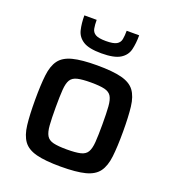

<svg xmlns="http://www.w3.org/2000/svg" viewBox="-134 -828 843 938"><g transform="rotate(20 287.5 -359.0)"><path d="M287 8Q207 8 160.5 -4Q114 -16 92.5 -45.5Q71 -75 65 -126.5Q59 -178 59 -256Q59 -334 65 -385Q71 -436 92.5 -465Q114 -494 160.5 -506Q207 -518 287 -518Q368 -518 414.5 -506Q461 -494 482.5 -465Q504 -436 510 -385Q516 -334 516 -256Q516 -178 510 -126.5Q504 -75 482.5 -45.5Q461 -16 414.5 -4Q368 8 287 8ZM287 -81Q333 -81 358 -87Q383 -93 393.5 -111Q404 -129 406.5 -163.5Q409 -198 409 -256Q409 -313 406.5 -347.5Q404 -382 393.5 -399.5Q383 -417 358 -423Q333 -429 287 -429Q242 -429 217 -423Q192 -417 181.5 -399.5Q171 -382 168.5 -347.5Q166 -313 166 -256Q166 -198 168.5 -163.5Q171 -129 181.5 -111Q192 -93 217 -87Q242 -81 287 -81ZM285 -580Q220 -580 190 -599Q160 -618 152 -651Q144 -684 144 -726H208Q208 -700 211.5 -681.5Q215 -663 231 -653.5Q247 -644 285 -644Q324 -644 340.5 -653.5Q357 -663 360.5 -681.5Q364 -700 364 -726H429Q429 -684 421 -651Q413 -618 382 -599Q351 -580 285 -580Z"/></g></svg>

Font: Saira Medium
Style: Regular
Weight: 500
Designer: Hector Gatti with collaboration of the Omnibus-Type team
Foundry: Omnibus-Type
Version: Version 1.100; ttfautohint (v1.8.3)